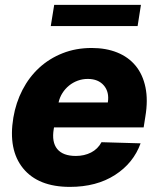

<svg xmlns="http://www.w3.org/2000/svg" viewBox="-20 -747 643 778"><path d="M34.1 -270.6Q44.4 -331.3 71.2 -383Q98 -434.7 138.8 -472.3Q179.7 -509.9 233.5 -531.2Q287.3 -552.6 351.6 -552.6Q409.4 -552.6 454.9 -534.3Q500.4 -516 529.5 -480.6Q558.6 -445.3 569.4 -393.3Q580.3 -341.3 568.9 -274.1L562.1 -230.8H198.9L197.8 -224.4Q188.9 -171.2 212 -143.1Q235.1 -115.1 287.3 -115.1Q321.7 -115.1 349.1 -129.1Q376.4 -143.1 391.3 -170.8L549.7 -166.2Q520.6 -85.9 446 -38Q371.1 10.3 263.1 10.3Q134.9 10.3 73.5 -65Q12.4 -140.3 34.1 -270.6ZM199.6 -727.3H551.1L537.6 -641.3H185.7ZM416.9 -331.7Q423.7 -373.6 400.9 -400.6Q378.2 -427.2 335.6 -427.2Q314.3 -427.2 294.9 -420.1Q275.6 -413 259.8 -400.2Q244 -387.4 233 -370Q221.9 -352.6 217.3 -331.7Z"/></svg>

Font: Inter P Extra Bold
Style: Italic
Weight: 800
Italic angle: 9.39999°
Designer: Rasmus Andersson
Foundry: rsms
Version: Version 3.018;git-588b23468